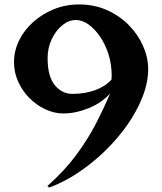

<svg xmlns="http://www.w3.org/2000/svg" viewBox="-20 -821 730 863"><path d="M193 15Q269 -52 322 -123.5Q375 -195 411.5 -266Q448 -337 475 -401Q438 -359 379 -335Q320 -311 264 -311Q225 -311 185.5 -329Q146 -347 114 -378.5Q82 -410 62.5 -452Q43 -494 43 -542Q43 -592 65.5 -638.5Q88 -685 128.5 -721.5Q169 -758 222 -779.5Q275 -801 335 -801Q404 -801 461 -775.5Q518 -750 559.5 -707.5Q601 -665 623.5 -613.5Q646 -562 646 -511Q646 -451 621 -386.5Q596 -322 552.5 -260Q509 -198 452.5 -143Q396 -88 331.5 -45Q267 -2 201 22ZM481 -463Q481 -468 481.5 -472.5Q482 -477 482 -481Q482 -531 468 -576Q454 -621 430 -656Q406 -691 378 -711Q350 -731 321 -731Q289 -731 260 -707.5Q231 -684 212.5 -645Q194 -606 194 -560Q194 -477 226.5 -438Q259 -399 305 -399Q361 -399 407 -415.5Q453 -432 481 -463Z"/></svg>

Font: Reggae One
Style: Regular
Weight: 400
Designer: Fontworks Inc.
Foundry: Fontworks Inc.
Version: Version 1.100